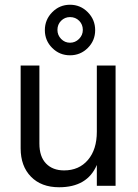

<svg xmlns="http://www.w3.org/2000/svg" viewBox="-20 -783 580 809"><path d="M275 -711Q253 -711 237.5 -695.5Q222 -680 222 -657Q222 -635 237.5 -619Q253 -603 275 -603Q297 -603 313 -619Q329 -635 329 -657Q329 -680 313.5 -695.5Q298 -711 275 -711ZM350 -581Q319 -550 275 -550Q231 -550 200 -581Q169 -612 169 -656Q169 -700 200 -731.5Q231 -763 275 -763Q319 -763 350 -731.5Q381 -700 381 -656Q381 -612 350 -581ZM388 -507H467V0H388V-88Q348 6 229 6Q154 6 110.5 -38.5Q67 -83 67 -158V-507H146V-178Q146 -123 174 -94Q202 -65 250 -65Q313 -65 350.5 -109Q388 -153 388 -228Z"/></svg>

Font: Hind
Style: Regular
Weight: 400
Designer: Manushi Parikh, Satya Rajpurohit
Foundry: Indian Type Foundry
Version: Version 2.000;PS 1.0;hotconv 1.0.79;makeotf.lib2.5.61930